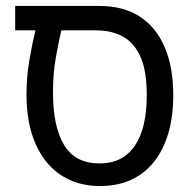

<svg xmlns="http://www.w3.org/2000/svg" viewBox="-20 -612 648 645"><path d="M316 13Q260 13 214.5 -7.5Q169 -28 136.5 -67.5Q104 -107 86.5 -164Q69 -221 69 -296Q69 -353 78.5 -409Q88 -465 99 -510H31V-592H314Q395 -592 450 -556Q505 -520 533.5 -453Q562 -386 562 -292Q562 -221 545.5 -164.5Q529 -108 497.5 -68.5Q466 -29 420.5 -8Q375 13 316 13ZM314 -63Q355 -63 384.5 -78.5Q414 -94 434 -124Q454 -154 463.5 -196.5Q473 -239 473 -293Q473 -373 452.5 -420Q432 -467 394 -488.5Q356 -510 303 -510H186Q177 -472 167.5 -418.5Q158 -365 158 -302Q158 -186 195.5 -124.5Q233 -63 314 -63Z"/></svg>

Font: Noto Sans Hebrew SemiCondensed
Style: Regular
Weight: 400
Width: 4
Designer: Monotype Design Team
Foundry: Monotype Imaging Inc.
Version: Version 2.003